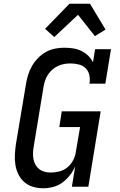

<svg xmlns="http://www.w3.org/2000/svg" viewBox="-20 -998 640 1026"><path d="M211 8Q183 8 157 0.5Q131 -7 111 -24Q91 -41 79 -65Q67 -89 62.5 -116Q58 -143 59.5 -171Q61 -199 65 -227L119 -550Q123 -574 130.5 -598.5Q138 -623 151 -645.5Q164 -668 183 -687.5Q202 -707 225 -720Q248 -733 273 -738Q298 -743 322 -743Q347 -743 370.5 -739.5Q394 -736 414.5 -726Q435 -716 451 -700.5Q467 -685 477 -665L488 -735H573L543 -551H458Q462 -574 457.5 -596Q453 -618 438 -633Q423 -648 401 -653.5Q379 -659 356 -659Q340 -659 323 -656Q306 -653 290 -645.5Q274 -638 260.5 -626.5Q247 -615 237 -600Q227 -585 221.5 -569Q216 -553 213 -536L160 -214Q157 -197 156.5 -180Q156 -163 159 -147Q162 -131 170 -117Q178 -103 190.5 -93.5Q203 -84 218.5 -80Q234 -76 251 -76Q274 -76 297.5 -82Q321 -88 340 -103.5Q359 -119 370.5 -141Q382 -163 385 -185L408 -319H297L310 -403H518L452 0H364L382 -109Q371 -84 353.5 -61.5Q336 -39 313.5 -22.5Q291 -6 264 1Q237 8 211 8ZM270 -800 221 -844 351 -978H461L544 -840L487 -805L397 -919Z"/></svg>

Font: Iosevka HT Medium Extended
Style: Italic
Weight: 500
Width: 7
Italic angle: -9°
Monospace: yes
Designer: Belleve Invis
Foundry: Belleve Invis
Version: Version 32.3.0; ttfautohint (v1.8.4)